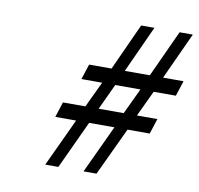

<svg xmlns="http://www.w3.org/2000/svg" viewBox="-68 -632 730 704"><g transform="rotate(10 297.5 -279.5)"><path d="M440.4 -329.6H346.7L301.8 -233.4H395ZM572.3 -329.6H489.7L444.3 -233.4H520.5L502 -176.3H419.4L335.4 2.4H287.1L370.6 -176.3H276.4L193.4 2.4H144.5L228 -176.3H150.4L168.9 -233.4H252.4L297.9 -329.6H220.7L239.3 -386.7H322.8L402.3 -561H451.7L372.1 -386.7H465.3L545.4 -561H594.7L514.6 -386.7H590.8Z"/></g></svg>

Font: RIT Rachana
Style: Bold Italic
Weight: 700
Designer: Hussain KH
Version: 1.4.7